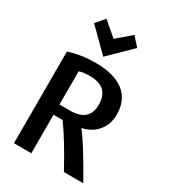

<svg xmlns="http://www.w3.org/2000/svg" viewBox="-232 -1107 1109 1235"><g transform="rotate(30 322.5 -489.5)"><path d="M587 6H443Q341 -181 268 -280H201V6H72V-675Q164 -705 267 -705Q408 -705 480.5 -648Q553 -591 553 -484Q553 -412 511.5 -361.5Q470 -311 399 -296V-295Q462 -216 587 6ZM421 -481Q421 -613 279 -613Q233 -613 201 -603V-356H279Q421 -356 421 -481ZM187 -985 291 -896 395 -985 452 -921 291 -763 132 -921Z"/></g></svg>

Font: Repo
Style: DemiBold
Weight: 600
Designer: Stefan Peev
Foundry: Context Ltd
Version: Version 001.000